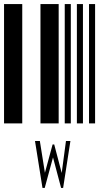

<svg xmlns="http://www.w3.org/2000/svg" viewBox="-20 -610 520 949"><path d="M0 0V-590H90V0ZM180 0V-590H270V0ZM300 0V-590H330V0ZM360 0V-590H390V0ZM420 0V-590H450V0ZM153 87H177L202 244L240 104H248L285 245L306 87H328L292 319H282L242 168L201 319H190Z"/></svg>

Font: Libre Barcode 39 Text
Style: Regular
Weight: 400
Version: Version 1.005; ttfautohint (v1.8.3)